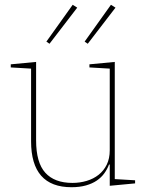

<svg xmlns="http://www.w3.org/2000/svg" viewBox="-20 -771 615 803"><path d="M279 12Q110 12 110 -180V-484L25 -489V-502L131 -512V-184Q131 -91 169.5 -48.5Q208 -6 283 -6Q314 -6 342.5 -14.5Q371 -23 392.5 -40Q414 -57 426.5 -82.5Q439 -108 439 -143V-484L354 -489V-502L460 -512V-22L545 -17V-4L439 6V-83H436Q429 -64 416.5 -46.5Q404 -29 385 -16Q366 -3 339.5 4.5Q313 12 279 12ZM174 -597 284 -751 303 -739 187 -588ZM334 -597 444 -751 463 -739 347 -588Z"/></svg>

Font: IBM Plex Serif Thin
Style: Regular
Weight: 100
Designer: Mike Abbink, Paul van der Laan, Pieter van Rosmalen
Foundry: Bold Monday
Version: Version 3.001